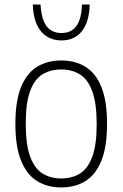

<svg xmlns="http://www.w3.org/2000/svg" viewBox="-20 -814 538 843"><path d="M249 9Q188.5 9 143.2 -18.8Q98 -46.5 72.8 -108Q47.5 -169.5 47.5 -270Q47.5 -370.5 72.5 -431.8Q97.5 -493 142.8 -520.8Q188 -548.5 249 -548.5Q309.5 -548.5 354.8 -521Q400 -493.5 425 -432.2Q450 -371 450 -270Q450 -170 425.2 -108.5Q400.5 -47 355.2 -19Q310 9 249 9ZM249 -30.5Q296.5 -30.5 331.2 -52.2Q366 -74 385.2 -126Q404.5 -178 404.5 -268.5Q404.5 -360.5 385.2 -413Q366 -465.5 331 -487.2Q296 -509 249 -509Q201.5 -509 166.5 -487.5Q131.5 -466 112.2 -414.2Q93 -362.5 93 -272Q93 -179.5 112.2 -127Q131.5 -74.5 166.5 -52.5Q201.5 -30.5 249 -30.5ZM250 -636.5Q193.5 -636.5 160 -676.5Q126.5 -716.5 124 -794H158Q161.5 -730 184.2 -699.5Q207 -669 250 -669Q293 -669 315.2 -699.5Q337.5 -730 340 -794H374Q371.5 -716 338.8 -676.2Q306 -636.5 250 -636.5Z"/></svg>

Font: Encode Sans Semi Condensed ExtraLight
Style: Regular
Weight: 200
Width: 4
Designer: Multiple Designers
Foundry: Impallari Type
Version: Version 3.000; ttfautohint (v1.8.3) -l 8 -r 50 -G 200 -x 14 